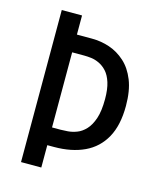

<svg xmlns="http://www.w3.org/2000/svg" viewBox="-102 -733 662 805"><g transform="rotate(15 229.0 -330.0)"><path d="M115 -97V-174H191Q204 -174 222.5 -175.5Q241 -177 261 -184.5Q281 -192 298.5 -210.5Q316 -229 327 -261.5Q338 -294 338 -346Q338 -389 329 -417.5Q320 -446 305 -462.5Q290 -479 272 -487.5Q254 -496 237 -498Q220 -500 207 -500H115V-577H219Q259 -577 296 -564.5Q333 -552 363.5 -524.5Q394 -497 412 -452Q430 -407 430 -341Q430 -257 400 -203Q370 -149 314.5 -123Q259 -97 183 -97ZM66 0V-660H154V0Z"/></g></svg>

Font: Bricolage Grotesque Condensed
Style: Regular
Weight: 400
Width: 3
Designer: Mathieu Triay
Foundry: Atelier Triay
Version: Version 1.000;gftools[0.9.30]